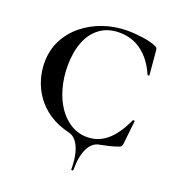

<svg xmlns="http://www.w3.org/2000/svg" viewBox="-147 -751 963 1057"><g transform="rotate(20 334.5 -222.5)"><path d="M389 187Q389 132 379 93Q369 54 350.5 30.5Q332 7 306 1Q238 -15 189 -48Q140 -81 109 -125Q78 -169 63.5 -218Q49 -267 49 -315Q49 -389 79.5 -448Q110 -507 162.5 -549Q215 -591 281.5 -613.5Q348 -636 421 -636Q463 -636 511.5 -629Q560 -622 588 -609Q597 -606 600 -601.5Q603 -597 604 -586L616 -447Q616 -444 611.5 -443Q607 -442 605 -446Q572 -523 515.5 -567Q459 -611 382 -611Q315 -611 268.5 -577Q222 -543 198.5 -482.5Q175 -422 175 -342Q175 -273 192 -212.5Q209 -152 240 -106.5Q271 -61 314 -35Q357 -9 409 -9Q473 -9 523.5 -51Q574 -93 614 -181Q616 -185 621 -184Q626 -183 626 -180L611 -44Q609 -32 606.5 -28.5Q604 -25 595 -21Q568 -11 541 -4.5Q514 2 487 7Q468 10 452 23Q436 36 424.5 58.5Q413 81 407 113Q401 145 401 187Q401 191 395 191Q389 191 389 187Z"/></g></svg>

Font: Cormorant Infant Light
Style: Regular
Weight: 300
Designer: Christian Thalmann (Catharsis Fonts)
Foundry: Catharsis Fonts
Version: Version 4.001